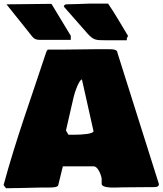

<svg xmlns="http://www.w3.org/2000/svg" viewBox="-43 -1006 884 1044"><path d="M341.8 -789.1V-811.5L236.8 -985.1L-7.7 -982.4L113.3 -831.1C137.7 -801.8 139.6 -789.1 176.8 -789.1ZM303.9 -970.2 429.7 -827.1C464.8 -787.1 476.6 -787.1 533.2 -787.1H646.5V-798.8C649.4 -802.7 650.4 -806.6 653.3 -810.5C617.3 -869.9 583.6 -929.6 544.9 -986.3H440.4C400.4 -985.4 357.4 -982.4 315.4 -982.4C309.6 -981.4 303.9 -975.1 303.9 -970.2ZM-23.4 0C-18.6 6.8 -14.6 12.7 -9.8 17.6C8.8 17.6 24.4 16.6 41 16.6H54.7C96.7 16.6 137.7 13.7 179.7 13.7H218.8C245.1 13.7 268.6 12.7 273.4 2L298.8 -101.6H466.8C486.3 -101.6 503.9 -65.4 509.8 -36.1V-3.9C518.6 20.5 591.8 12.7 626 12.7C665 12.7 703.1 11.7 742.2 11.7H787.1C813.5 11.7 821 7.2 821 -5.4L595.6 -718.9C595.6 -737.5 570.3 -738.3 550.8 -738.3H468.8C411.1 -738.3 356.4 -736.3 298.8 -736.3H216.8C213.9 -733.4 211.9 -729.5 209 -724.6C130.1 -484.2 43.5 -248.1 -23.4 0ZM315.7 -296.6 354.5 -465.8C367.2 -522.5 390.7 -574 402.5 -574L465.4 -293.1C465.4 -277.5 401.4 -273.4 361.3 -273.4H329.1Z"/></svg>

Font: Bowlby One SC
Style: Regular
Weight: 400
Width: 1
Version: Version 1.2